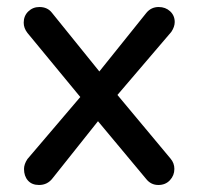

<svg xmlns="http://www.w3.org/2000/svg" viewBox="-20 -524 568 550"><path d="M48.8 -40Q48.8 -53.7 58.6 -68.4L210 -246.1L58.6 -429.7Q47.9 -443.4 47.9 -459Q47.9 -478.5 61 -491.2Q74.2 -503.9 92.8 -503.9Q116.2 -503.9 128.9 -487.3L264.6 -319.3L399.4 -487.3Q413.1 -503.9 434.6 -503.9Q454.1 -503.9 467.3 -491.7Q480.5 -479.5 480.5 -460.9Q480.5 -447.3 470.7 -432.6L316.4 -252L468.8 -69.3Q479.5 -56.6 479.5 -40Q479.5 -21.5 466.8 -7.8Q454.1 5.9 433.6 5.9Q412.1 5.9 398.4 -11.7L260.7 -176.8L130.9 -13.7Q116.2 5.9 91.8 5.9Q71.3 5.9 60.1 -6.8Q48.8 -19.5 48.8 -40Z"/></svg>

Font: jf-openhuninn-1.1
Style: Regular
Weight: 400
Designer: [Kosugi Maru]
      Designed by Motoya company      

      [Varela Round]
      Joe Prince(Latin component); Avraham Co
Foundry: justfont CO.,LTD.
Version: 1.1